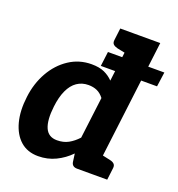

<svg xmlns="http://www.w3.org/2000/svg" viewBox="-136 -859 909 979"><g transform="rotate(20 319.0 -369.5)"><path d="M322 -534 332 -613H638L627 -534ZM178 8Q120 8 82 -25.5Q44 -59 28 -119Q12 -179 22 -257Q31 -332 65.5 -393Q100 -454 154.5 -490Q209 -526 276 -526Q318 -526 345.5 -513.5Q373 -501 393 -480L426 -747H567L475 0H388Q360 0 356 -25L350 -69Q316 -34 272.5 -13Q229 8 178 8ZM241 -101Q276 -101 302.5 -115.5Q329 -130 353 -156L381 -381Q364 -403 343.5 -412Q323 -421 297 -421Q262 -421 235 -402.5Q208 -384 191 -347Q174 -310 168 -257Q159 -181 176.5 -141Q194 -101 241 -101ZM448 -747 421 -637 372 -647Q356 -651 348 -658.5Q340 -666 342 -682L350 -747ZM453 0 480 -110 530 -99Q545 -96 553 -88Q561 -80 559 -65L551 0Z"/></g></svg>

Font: Aleo ExtraBold
Style: Italic
Weight: 800
Italic angle: -7°
Designer: Alessio Laiso
Foundry: Alessio Laiso
Version: Version 2.001;gftools[0.9.29]